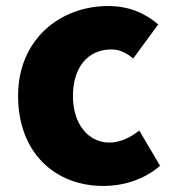

<svg xmlns="http://www.w3.org/2000/svg" viewBox="-20 -603 577 637"><path d="M323 14C383 14 455 -4 511 -53L442 -170C413 -147 379 -130 343 -130C274 -130 222 -190 222 -285C222 -379 271 -439 350 -439C374 -439 396 -430 422 -409L505 -522C462 -559 408 -583 339 -583C180 -583 40 -473 40 -285C40 -96 163 14 323 14Z"/></svg>

Font: Noto Sans TC Black
Style: Regular
Weight: 900
Designer: Ryoko NISHIZUKA 西塚涼子 (kana, bopomofo & ideographs); Paul D. Hunt (Latin, Greek & Cyrillic); Sandoll Communications 산돌커뮤니
Foundry: Adobe
Version: Version 2.004;hotconv 1.0.118;makeotfexe 2.5.65603